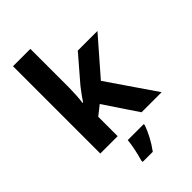

<svg xmlns="http://www.w3.org/2000/svg" viewBox="-286 -860 1182 1182"><g transform="rotate(-45 305.0 -269.5)"><path d="M224 -423V-760H73V0H224V-169L286 -218L432 0H607L392 -314L594 -546H423L281 -381C263 -359 234 -318 220 -297H216C221 -335 224 -387 224 -423ZM390 71V61H251C248 101 233 169 221 208V221H309C346 171 373 118 390 71Z"/></g></svg>

Font: Noto Sans Canadian Aboriginal
Style: Bold
Weight: 700
Designer: Monotype Design Team, Typotheque's Kevin King
Foundry: Monotype Imaging Inc.
Version: Version 2.004